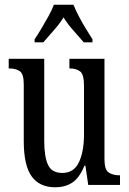

<svg xmlns="http://www.w3.org/2000/svg" viewBox="-20 -786 550 816"><path d="M215 10Q148 10 114.5 -36.5Q81 -83 81 -186V-428Q81 -472 64 -483.5Q47 -495 21 -495H17V-536H168V-188Q168 -120 184 -85.5Q200 -51 245 -51Q294 -51 315.5 -96.5Q337 -142 337 -215V-422Q337 -470 320.5 -482.5Q304 -495 278 -495H275V-536H424V-109Q424 -64 442.5 -52.5Q461 -41 486 -41H490V0H355L343 -82H339Q317 -29 286.5 -9.5Q256 10 215 10ZM127 -619Q140 -638 155.5 -664Q171 -690 186 -717Q201 -744 209 -766H292Q301 -744 315 -717Q329 -690 345 -664Q361 -638 373 -619V-606H336Q315 -631 291.5 -657Q268 -683 250 -712Q232 -683 208.5 -657Q185 -631 164 -606H127Z"/></svg>

Font: Noto Serif Ethiopic ExtraCondensed
Style: Regular
Weight: 400
Width: 2
Designer: Monotype Design Team
Foundry: Monotype Imaging Inc.
Version: Version 2.102; ttfautohint (v1.8.4.7-5d5b)